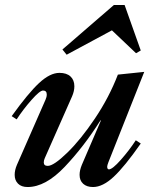

<svg xmlns="http://www.w3.org/2000/svg" viewBox="-20 -744 616 772"><path d="M39 -41Q39 -60 48 -81L163 -343Q168 -354 168 -364Q168 -380 153 -380Q140 -380 106.5 -342Q73 -304 47 -264L27 -277Q93 -369 137 -410Q181 -451 219 -451Q248 -451 263.5 -436.5Q279 -422 279 -397Q279 -378 270 -357L160 -108Q156 -99 156 -91Q156 -77 172 -77Q196 -77 250.5 -130Q305 -183 362 -268Q419 -353 454 -444L560 -455L416 -92Q411 -79 411 -74Q411 -63 418 -63Q432 -63 466 -101.5Q500 -140 526 -180L546 -167Q481 -74 437 -33Q393 8 354 8Q329 8 314.5 -5Q300 -18 300 -41Q300 -59 309 -81L386 -260H384Q317 -154 240 -73Q163 8 91 8Q66 8 52.5 -5.5Q39 -19 39 -41ZM546 -541 527 -530 430 -622 248 -524 231 -545 438 -724H481Z"/></svg>

Font: Ibarra Real Nova
Style: Bold Italic
Weight: 700
Italic angle: -22°
Designer: Jose Maria Ribagorda & Octavio Pardo
Foundry: Octavio Pardo
Version: Version 1.014